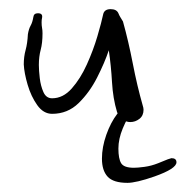

<svg xmlns="http://www.w3.org/2000/svg" viewBox="-20 -317 406 420"><path d="M265 -50Q256 -50 248 -55.5Q240 -61 236 -72Q227 -102 225 -137.5Q223 -173 218 -207Q209 -180 192.5 -147.5Q176 -115 152 -91.5Q128 -68 94 -68Q75 -68 61.5 -87Q48 -106 40.5 -131.5Q33 -157 32 -176Q32 -193 36 -207.5Q40 -222 41 -242Q43 -254 47 -261Q51 -268 53 -280Q54 -288 63 -288Q74 -288 72 -278Q71 -274 71 -268Q71 -261 72 -256Q73 -251 73 -244Q73 -223 69 -208Q65 -193 65 -175Q65 -163 67 -146Q69 -129 75 -115.5Q81 -102 94 -102Q118 -102 137 -123.5Q156 -145 170 -176Q184 -207 193 -237.5Q202 -268 206 -287Q209 -297 222 -297Q235 -297 239 -288Q241 -283 243.5 -279Q246 -275 249 -270Q261 -227 270.5 -178Q280 -129 292 -87Q293 -84 293.5 -81.5Q294 -79 294 -77Q294 -64 285 -57Q276 -50 265 -50ZM259 83Q228 83 215.5 69.5Q203 56 203 30Q203 5 212.5 -22Q222 -49 236.5 -68Q251 -87 266 -87L275 -85Q258 -59 248.5 -36Q239 -13 239 8Q239 30 245 40Q251 50 273 50Q281 50 296 48Q311 46 326 40Q340 34 347 31.5Q354 29 355 29Q366 29 366 38Q366 52 318 69Q298 76 283 79.5Q268 83 259 83Z"/></svg>

Font: Ruge Boogie
Style: Regular
Weight: 400
Designer: Robert E. Leuschke
Foundry: Robert E. Leuschke
Version: Version 1.010; ttfautohint (v1.8.3)